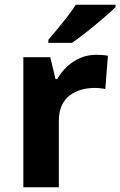

<svg xmlns="http://www.w3.org/2000/svg" viewBox="-20 -786 505 806"><path d="M383 -556Q394 -556 409 -555Q424 -554 433 -552L422 -412Q415 -414 401.5 -415.5Q388 -417 378 -417Q349 -417 322 -409.5Q295 -402 273.5 -386Q252 -370 239.5 -343.5Q227 -317 227 -278V0H78V-546H191L213 -454H220Q236 -482 260 -505Q284 -528 315.5 -542Q347 -556 383 -556ZM465 -756Q451 -742 428 -722Q405 -702 378.5 -680Q352 -658 326.5 -638.5Q301 -619 282 -606H183V-619Q199 -638 220.5 -663.5Q242 -689 263 -716.5Q284 -744 298 -766H465Z"/></svg>

Font: Noto Sans Hebrew
Style: Bold
Weight: 700
Designer: Monotype Design Team
Foundry: Monotype Imaging Inc.
Version: Version 2.003